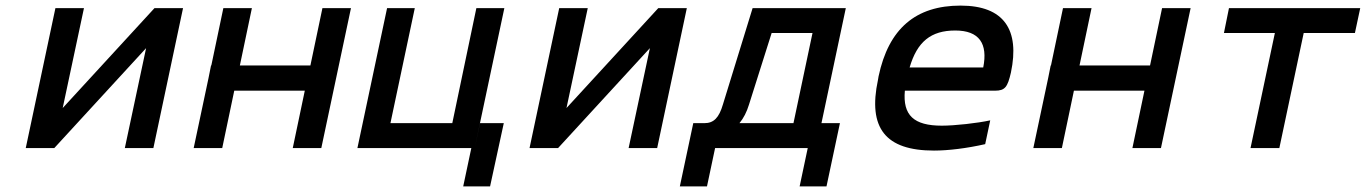

<svg xmlns="http://www.w3.org/2000/svg" viewBox="-20 -529 4880 686"><path d="M72 0H174L502 -357L426 0H528L634 -500H532L204 -143L280 -500H178Z M672 0H774L817 -205H1069L1026 0H1128L1234 -500H1132L1089 -295H837L880 -500H778L735 -295H734L725 -250Z M1363 -500 1257 0H1664L1635 137H1731L1780 -89H1695L1676 0L1782 -500H1682L1596 -89H1375L1462 -500Z M1872 0H1974L2302 -357L2226 0H2328L2434 -500H2332L2004 -143L2080 -500H1978Z M2497 -89H2457L2409 137H2506L2535 0H2866L2837 137H2933L2981 -89H2915L3002 -500H2669L2563 -156C2549 -108 2530 -89 2497 -89ZM2622 -89C2637 -107 2648 -129 2656 -155L2737 -411H2883L2815 -89Z M3592 -270C3624 -422 3568 -509 3412 -509C3252 -509 3155 -427 3119 -256L3117 -244C3080 -71 3144 9 3317 9C3368 9 3434 1 3500 -14L3518 -99C3472 -89 3392 -80 3345 -80C3245 -80 3205 -117 3213 -205H3535C3571 -205 3580 -218 3592 -270ZM3230 -288C3257 -380 3306 -420 3393 -420C3479 -420 3510 -373 3493 -288Z M3672 0H3774L3817 -205H4069L4026 0H4128L4234 -500H4132L4089 -295H3837L3880 -500H3778L3735 -295H3734L3725 -250Z M4448 0H4551L4638 -411H4821L4840 -500H4371L4353 -411H4535Z"/></svg>

Font: LT Wave Mono Medium
Style: Italic
Weight: 500
Designer: Daniel Lyons
Version: Version 2.5 (Glyphs App)